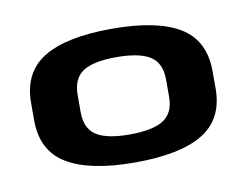

<svg xmlns="http://www.w3.org/2000/svg" viewBox="-44 -740 487 384"><g transform="rotate(-10 200.0 -548.0)"><path d="M203 -412.5Q295 -412.5 341 -440.5Q387 -468.5 387 -530.5V-565Q387 -628 341 -656Q295 -684 203 -684Q111 -684 64.8 -656Q18.5 -628 18.5 -565V-530.5Q18.5 -468.5 65 -440.5Q111.5 -412.5 203 -412.5ZM202 -469.5Q156 -469.5 134.5 -483.2Q113 -497 113 -530.5V-565Q113 -599 134.5 -612.8Q156 -626.5 202 -626.5Q248.5 -626.5 270.5 -612.8Q292.5 -599 292.5 -565V-530.5Q292.5 -497 270.5 -483.2Q248.5 -469.5 202 -469.5Z"/></g></svg>

Font: Anybody SemiExpanded SemiBold
Style: Regular
Weight: 600
Width: 6
Designer: Tyler Finck
Foundry: Etcetera Type Company
Version: Version 1.113;gftools[0.9.25]